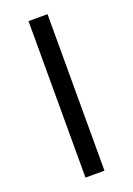

<svg xmlns="http://www.w3.org/2000/svg" viewBox="-137 -753 558 807"><g transform="rotate(-20 142.5 -350.0)"><path d="M185 -700H100V0H185Z"/></g></svg>

Font: Tenor Sans
Style: Regular
Weight: 400
Designer: Denis Masharov
Foundry: Denis Masharov
Version: Version 1.1